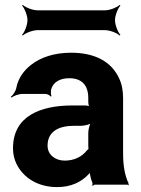

<svg xmlns="http://www.w3.org/2000/svg" viewBox="-20 -753 576 783"><path d="M482 -128V-352C482 -383 477 -410 466 -433C435 -501 368 -538 270 -538C201 -538 145 -519 106 -488C79 -467 55 -436 47 -397C45 -382 33 -365 24 -358L27 -355C35 -362 57 -370 72 -370H165C173 -370 184 -364 187 -359L190 -361C187 -366 187 -383 189 -390C198 -419 226 -434 262 -434C315 -434 340 -404 340 -353V-338C340 -331 342 -318 346 -314L349 -317C345 -321 332 -323 325 -323H277C143 -323 33 -279 33 -148C33 -125 38 -104 47 -85C74 -30 132 10 213 10C270 10 311 -11 339 -40C343 -44 349 -50 350 -54L346 -55C345 -51 347 -43 348 -37C350 -26 353 -16 357 -7C358 -5 357 1 356 3L359 5C360 3 364 0 367 0H499C501 0 503 2 504 3L506 1C505 0 503 -2 503 -4C503 -5 505 -7 505 -7L502 -10C488 -43 482 -80 482 -128ZM174 -159C174 -218 221 -240 282 -240H311C325 -240 349 -246 356 -253L353 -256C346 -249 340 -225 340 -211V-162C340 -159 340 -145 342 -143L345 -146C343 -148 335 -141 333 -138C315 -115 284 -98 244 -98C205 -98 174 -122 174 -159ZM449 -671C449 -690 461 -720 471 -730L468 -733C458 -723 428 -711 409 -711H133C113 -711 83 -723 73 -733L70 -730C80 -720 92 -690 92 -671C92 -651 80 -621 70 -611L73 -608C83 -618 113 -630 133 -630H409C428 -630 458 -618 468 -608L471 -611C461 -621 449 -651 449 -671Z"/></svg>

Font: Asimov
Style: Edge
Weight: 500
Designer: Google
Version: Version 2.000980: 2014